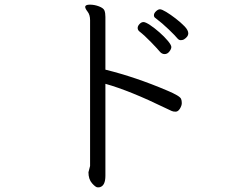

<svg xmlns="http://www.w3.org/2000/svg" viewBox="-20 -746 1040 827"><path d="M361 -4Q361 26 376.5 43.5Q392 61 400.5 61Q409 61 411 60Q434 53 434 11V-385Q538 -356 694 -280Q713 -271 719.5 -268Q726 -265 736.5 -265Q747 -265 755 -278Q763 -291 763 -302Q763 -313 760 -320Q755 -333 700 -356Q564 -414 434 -446V-673Q434 -690 430 -700.5Q426 -711 406.5 -718.5Q387 -726 367 -726Q347 -726 347 -716Q347 -709 357.5 -695.5Q368 -682 368 -659V-31ZM772 -576Q791 -588 791 -602Q791 -616 775 -632.5Q759 -649 737 -666Q715 -683 696 -694.5Q677 -706 669 -706Q661 -706 652 -697.5Q643 -689 643 -680.5Q643 -672 650 -668Q679 -646 707 -619Q735 -592 742.5 -582.5Q750 -573 758 -573Q766 -573 772 -576ZM580 -611Q603 -593 631 -564Q659 -535 668 -524Q677 -513 689 -513Q701 -513 709.5 -524Q718 -535 718 -543.5Q718 -552 703 -570Q688 -588 667 -606.5Q646 -625 626.5 -638Q607 -651 598 -651Q589 -651 581 -642.5Q573 -634 573 -625.5Q573 -617 580 -611Z"/></svg>

Font: LXGW WenKai TC
Style: Regular
Weight: 400
Designer: LXGW / Fontworks Inc.
Foundry: LXGW / Fontworks Inc.
Version: Version 1.330